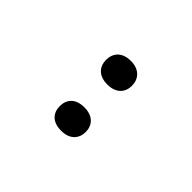

<svg xmlns="http://www.w3.org/2000/svg" viewBox="18 -937 523 523"><g transform="rotate(-45 279.5 -676.0)"><path d="M145 -676C145 -642 165 -626 190 -626C215 -626 235 -642 235 -676C235 -711 215 -726 190 -726C165 -726 145 -711 145 -676ZM323 -676C323 -642 343 -626 368 -626C393 -626 414 -642 414 -676C414 -711 393 -726 368 -726C344 -726 323 -711 323 -676Z"/></g></svg>

Font: Noto Sans Ethiopic SemiCondensed
Style: Regular
Weight: 400
Width: 4
Designer: Monotype Design Team
Foundry: Monotype Imaging Inc.
Version: Version 2.102